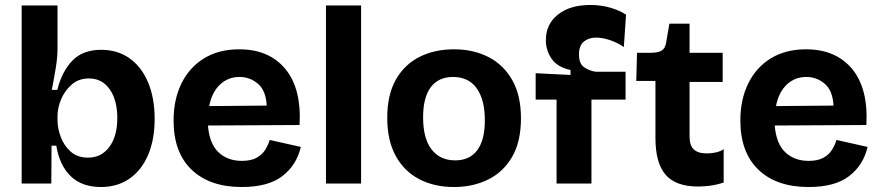

<svg xmlns="http://www.w3.org/2000/svg" viewBox="-20 -737 3538 771"><path d="M385 14Q309 14 264 -29.5Q219 -73 206 -152H187L186 0H67V-715H211V-543Q211 -507 204 -464.5Q197 -422 188 -376H210Q229 -451 271 -494Q313 -537 386 -537Q452 -537 500 -503Q548 -469 574.5 -406.5Q601 -344 601 -259Q601 -177 575 -115.5Q549 -54 500.5 -20Q452 14 385 14ZM334 -104Q387 -104 419 -147Q451 -190 451 -263Q451 -335 420.5 -378.5Q390 -422 337 -422Q296 -422 268 -397.5Q240 -373 225.5 -338.5Q211 -304 211 -272V-253Q211 -222 224 -187Q237 -152 264 -128Q291 -104 334 -104Z M951 14Q822 14 749.5 -55.5Q677 -125 677 -253Q677 -337 708.5 -401.5Q740 -466 799 -502.5Q858 -539 941 -539Q1060 -539 1125.5 -460.5Q1191 -382 1183 -235L815 -233Q821 -160 857.5 -125.5Q894 -91 951 -91Q988 -91 1010.5 -103.5Q1033 -116 1045 -135.5Q1057 -155 1063 -175L1188 -147Q1171 -74 1114 -30Q1057 14 951 14ZM942 -428Q896 -428 863.5 -397.5Q831 -367 820 -311L1051 -313Q1048 -373 1016 -400.5Q984 -428 942 -428Z M1289 0V-715H1430V0Z M1803 14Q1724 14 1663.5 -17.5Q1603 -49 1569 -111Q1535 -173 1535 -264Q1535 -356 1569.5 -417Q1604 -478 1664.5 -508.5Q1725 -539 1803 -539Q1881 -539 1941.5 -508Q2002 -477 2037 -415.5Q2072 -354 2072 -262Q2072 -168 2036.5 -107Q2001 -46 1940 -16Q1879 14 1803 14ZM1808 -93Q1866 -93 1896.5 -134Q1927 -175 1927 -254Q1927 -336 1894.5 -382Q1862 -428 1799 -428Q1741 -428 1710 -387Q1679 -346 1679 -266Q1679 -181 1713 -137Q1747 -93 1808 -93Z M2215 0V-337H2131V-443L2271 -436V-456Q2219 -467 2195.5 -500.5Q2172 -534 2172 -576Q2172 -640 2220.5 -678.5Q2269 -717 2350 -717Q2395 -717 2433 -705.5Q2471 -694 2494 -678L2485 -548Q2461 -565 2430.5 -575.5Q2400 -586 2373 -586Q2344 -586 2324.5 -570Q2305 -554 2305 -518Q2305 -480 2327 -466Q2349 -452 2372 -449H2492V-337H2355V0Z M2783 12Q2694 12 2653 -35Q2612 -82 2612 -183V-412H2535L2538 -525H2591Q2622 -525 2636.5 -533.5Q2651 -542 2655 -566L2668 -642H2749V-525H2882V-408H2749V-189Q2749 -153 2766 -137Q2783 -121 2818 -121Q2837 -121 2855 -125Q2873 -129 2886 -138V-4Q2855 6 2829 9Q2803 12 2783 12Z M3227 14Q3098 14 3025.5 -55.5Q2953 -125 2953 -253Q2953 -337 2984.5 -401.5Q3016 -466 3075 -502.5Q3134 -539 3217 -539Q3336 -539 3401.5 -460.5Q3467 -382 3459 -235L3091 -233Q3097 -160 3133.5 -125.5Q3170 -91 3227 -91Q3264 -91 3286.5 -103.5Q3309 -116 3321 -135.5Q3333 -155 3339 -175L3464 -147Q3447 -74 3390 -30Q3333 14 3227 14ZM3218 -428Q3172 -428 3139.5 -397.5Q3107 -367 3096 -311L3327 -313Q3324 -373 3292 -400.5Q3260 -428 3218 -428Z"/></svg>

Font: Bricolage Grotesque 12pt Bricolage Grotesque 10pt Regular
Style: Bold
Weight: 700
Designer: Mathieu Triay
Foundry: Atelier Triay
Version: Version 1.001; ttfautohint (v1.8.4.7-5d5b);gftools[0.9.33.de